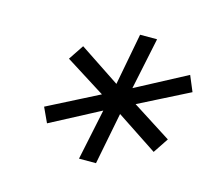

<svg xmlns="http://www.w3.org/2000/svg" viewBox="-64 -817 568 513"><g transform="rotate(15 220.0 -561.0)"><path d="M440 -630 284 -551 287 -569 409 -491 381 -449 260 -529 270 -533 240 -380H193L225 -533L236 -528L86 -449L67 -490L222 -569L220 -554L98 -631L126 -673L245 -594L236 -589L265 -742H312L280 -589L271 -593L422 -673Z"/></g></svg>

Font: MOST Montserrat
Style: Italic
Weight: 400
Italic angle: -11.3°
Designer: Julieta Ulanovsky
Foundry: Julieta Ulanovsky
Version: Version 8.000;March 11, 2024;FontCreator 15.0.0.2926 64-bit